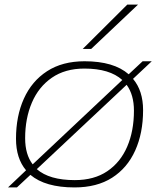

<svg xmlns="http://www.w3.org/2000/svg" viewBox="-20 -810 701 840"><path d="M306 10Q178 10 113 -45L54 10H15L94 -65Q50 -117 50 -203Q50 -302 84.5 -378.5Q119 -455 186 -498.5Q253 -542 350 -542Q478 -542 543 -485L604 -542H644L562 -465Q606 -413 606 -328Q606 -228 571.5 -151.5Q537 -75 470.5 -32.5Q404 10 306 10ZM90 -205Q90 -134 123 -91L515 -460Q460 -510 349 -510Q265 -510 207 -470Q149 -430 119.5 -361Q90 -292 90 -205ZM307 -22Q392 -22 449.5 -61Q507 -100 536.5 -168.5Q566 -237 566 -326Q566 -395 534 -439L141 -70Q196 -22 307 -22ZM342 -596 537 -790H584L379 -596Z"/></svg>

Font: Georama Extended ExtraLight
Style: Italic
Weight: 200
Width: 7
Italic angle: -9°
Designer: Jean-Baptiste Levee
Foundry: Production Type
Version: Version 1.000